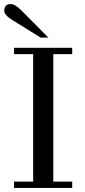

<svg xmlns="http://www.w3.org/2000/svg" viewBox="-20 -924 420 944"><path d="M335 -31V0H49V-31H143V-658H49V-689H335V-658H242V-31ZM85 -873 218 -739H180L40 -826Q1 -850 1 -871Q1 -904 33 -904Q54 -904 85 -873Z"/></svg>

Font: GFS Didot
Style: Regular
Weight: 400
Designer: Takis Katsoulidis and George D. Matthiopoulos
Foundry: Takis Katsoulidis and George D. Matthiopoulos
Version: Version 1.0